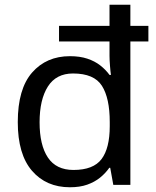

<svg xmlns="http://www.w3.org/2000/svg" viewBox="-20 -780 657 810"><path d="M275 10Q175 10 115 -59.5Q55 -129 55 -265Q55 -405 115.5 -474Q176 -543 275 -543Q317 -543 348.5 -532.5Q380 -522 403 -504Q426 -486 442 -464H448Q446 -477 444 -502.5Q442 -528 442 -544V-605H229V-671H442V-760H530V-671H606V-605H530V0H458L445 -72H441Q425 -49 402 -30.5Q379 -12 348 -1Q317 10 275 10ZM290 -63Q374 -63 408.5 -109Q443 -155 443 -248V-265Q443 -366 410 -418Q377 -470 288 -470Q217 -470 182 -415Q147 -360 147 -264Q147 -168 182 -115.5Q217 -63 290 -63Z"/></svg>

Font: Noto Sans Khmer
Style: Regular
Weight: 400
Designer: Danh Hong and the Monotype Design Team
Foundry: Monotype Imaging Inc.
Version: Version 2.003